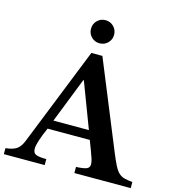

<svg xmlns="http://www.w3.org/2000/svg" viewBox="-154 -1126 1132 1244"><g transform="rotate(15 412.5 -504.5)"><path d="M-13 0V-40Q35 -45 60 -61.5Q85 -78 102 -121L365 -780H439L678 -196Q699 -145 714 -115.5Q729 -86 745 -71Q761 -56 782.5 -50Q804 -44 838 -41V0H460V-41Q508 -43 529 -51Q550 -59 550 -83Q550 -97 543 -119.5Q536 -142 524 -173L501 -233H218Q171 -127 171 -86Q171 -56 193.5 -48Q216 -40 261 -40V0ZM241 -293H479L364 -596H360ZM322 -931Q322 -964 344.5 -986.5Q367 -1009 399 -1009Q432 -1009 454.5 -986.5Q477 -964 477 -931Q477 -899 454.5 -876.5Q432 -854 399 -854Q367 -854 344.5 -876.5Q322 -899 322 -931Z"/></g></svg>

Font: Libre Baskerville
Style: Bold
Weight: 700
Designer: Pablo Impallari, Rodrigo Fuenzalida
Foundry: Pablo Impallari, Rodrigo Fuenzalida
Version: Version 1.051; ttfautohint (v1.8.4.7-5d5b)